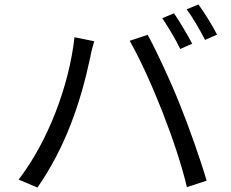

<svg xmlns="http://www.w3.org/2000/svg" viewBox="-20 -839 1040 866"><path d="M822 -797C851 -758 882 -703 905 -659L959 -683C940 -721 902 -782 875 -819ZM712 -757C738 -718 774 -659 793 -618L847 -642C826 -681 789 -744 765 -779ZM823 5 912 -24C886 -114 832 -267 792 -366C750 -472 686 -609 646 -682L565 -655C661 -485 778 -187 823 5ZM64 -29 149 7C273 -172 342 -369 387 -580C391 -603 398 -630 405 -653L316 -671C292 -455 198 -203 64 -29Z"/></svg>

Font: Spoqa Han Sans Neo Regular
Style: Regular
Weight: 400
Designer: [Spoqa Han Sans Neo] Dong-huui Kim  Younghwa Kang  Yujin Lee  [Noto Sans] Ryoko NISHIZUKA  (kana & ideographs); Paul D. 
Foundry: Spoqa (http://www.spoqa-han-sans.com)
Version: Version 1.000